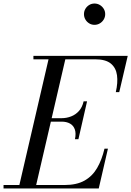

<svg xmlns="http://www.w3.org/2000/svg" viewBox="-65 -1066 742 1086"><path d="M40 0 214 -750H309L135 0ZM-45 0V-19.5H300Q368.5 -19.5 413 -44.5Q457.5 -69.5 484.2 -115.5Q511 -161.5 526 -225H545.5L493.5 0ZM359 -278.5Q366 -312 358.2 -334Q350.5 -356 331 -367Q311.5 -378 283 -378H212V-397.5H283Q311.5 -397.5 337.2 -407.5Q363 -417.5 381.8 -438.5Q400.5 -459.5 408 -493H427.5L378.5 -278.5ZM590 -545Q602.5 -598.5 596.8 -640.5Q591 -682.5 561.8 -706.5Q532.5 -730.5 474 -730.5H124V-750H657.5L609.5 -545ZM469.5 -925.5Q453 -925.5 439.5 -933.8Q426 -942 418 -955.8Q410 -969.5 410 -986Q410 -1002.5 418 -1016Q426 -1029.5 439.5 -1037.8Q453 -1046 469.5 -1046Q486 -1046 499.8 -1037.8Q513.5 -1029.5 521.8 -1016Q530 -1002.5 530 -986Q530 -969.5 521.8 -955.8Q513.5 -942 499.8 -933.8Q486 -925.5 469.5 -925.5Z"/></svg>

Font: Bodoni Moda 11pt
Style: Italic
Weight: 400
Italic angle: -13°
Version: Version 2.004